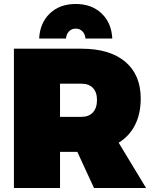

<svg xmlns="http://www.w3.org/2000/svg" viewBox="-20 -946 765 966"><path d="M453 0 369 -182H282V0H50V-701H389Q532 -701 610 -635.5Q688 -570 688 -450Q688 -374 659.5 -317.5Q631 -261 577 -228L715 0ZM282 -358H389Q427 -358 447.5 -380.5Q468 -403 468 -443Q468 -482 447.5 -503.5Q427 -525 389 -525H282ZM177 -752Q181 -831 231 -878.5Q281 -926 361 -926Q441 -926 491 -878.5Q541 -831 545 -752H410Q408 -775 394.5 -788.5Q381 -802 361 -802Q341 -802 327.5 -788.5Q314 -775 312 -752Z"/></svg>

Font: Gontserrat Black
Style: Regular
Weight: 900
Designer: Julieta Ulanovsky
Foundry: Julieta Ulanovsky
Version: Version 6.001